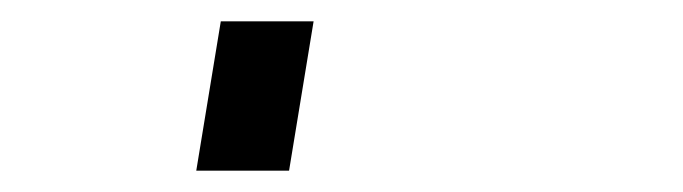

<svg xmlns="http://www.w3.org/2000/svg" viewBox="-20 60 640 180"><path d="M164 220 187 80H274L251 220Z"/></svg>

Font: Iosevka SS04 Semibold Extended
Style: Italic
Weight: 600
Width: 7
Italic angle: -9°
Monospace: yes
Designer: Belleve Invis
Foundry: Belleve Invis
Version: Version 19.0.0; ttfautohint (v1.8.4)